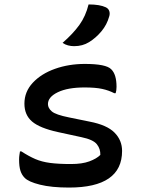

<svg xmlns="http://www.w3.org/2000/svg" viewBox="-20 -834 640 865"><path d="M300 -95Q350 -95 382.5 -107Q415 -119 432 -136Q433 -163 416.5 -184Q400 -205 347 -216L241 -239Q159 -257 124.5 -286.5Q90 -316 90 -367Q90 -421 128 -461.5Q166 -502 228 -524Q290 -546 362 -546Q458 -546 481 -522Q505 -499 505 -443Q505 -426 501 -414H495Q470 -427 440 -433.5Q410 -440 361 -440Q285 -440 240.5 -418.5Q196 -397 196 -365Q196 -347 213.5 -332Q231 -317 291 -305L384 -286Q462 -271 496 -236.5Q530 -202 530 -154Q530 11 291 11Q212 11 160 -2Q108 -15 91 -33Q78 -46 72 -65Q66 -84 66 -115Q66 -127 67.5 -136Q69 -145 70 -152H76Q110 -130 139 -117.5Q168 -105 205.5 -100Q243 -95 300 -95ZM379 -814Q430 -814 457 -801Q469 -795 472.5 -783.5Q476 -772 472 -760Q462 -723 437 -693Q412 -663 381 -644Q352 -626 314 -626Q300 -626 286.5 -629.5Q273 -633 262 -641Q309 -682 337.5 -721.5Q366 -761 379 -814Z"/></svg>

Font: Recursive Mn Csl St Med
Style: Regular
Weight: 500
Monospace: yes
Version: Version 1.079;hotconv 1.0.112;makeotfexe 2.5.65598; ttfautoh